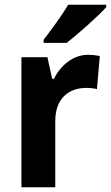

<svg xmlns="http://www.w3.org/2000/svg" viewBox="-20 -786 466 806"><path d="M426 -756V-766H266C240 -721 196 -662 163 -619V-606H260C309 -644 393 -719 426 -756ZM350 -556C285 -556 234 -510 206 -455H199L179 -546H70V0H212V-278C212 -375 271 -417 342 -417C357 -417 376 -415 387 -412L399 -551C384 -554 365 -556 350 -556Z"/></svg>

Font: Noto Sans Arabic UI SmCn
Style: Bold
Weight: 700
Width: 4
Designer: Monotype Design Team, Nadine Chahine and Nizar Qandah
Foundry: Monotype Imaging Inc.
Version: Version 2.010